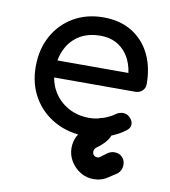

<svg xmlns="http://www.w3.org/2000/svg" viewBox="-83 -622 787 887"><g transform="rotate(10 310.5 -179.0)"><path d="M347 4Q264 4 199.5 -31.5Q135 -67 98.5 -129.5Q62 -192 62 -273Q62 -355 96.5 -417.5Q131 -480 192 -515.5Q253 -551 332 -551Q410 -551 466 -516.5Q522 -482 551.5 -421.5Q581 -361 581 -282Q581 -263 568 -250.5Q555 -238 535 -238H132V-318H532L491 -290Q490 -340 471 -379.5Q452 -419 417 -442Q382 -465 332 -465Q275 -465 234.5 -440Q194 -415 173 -371.5Q152 -328 152 -273Q152 -218 177 -175Q202 -132 246 -107Q290 -82 347 -82Q378 -82 410.5 -93.5Q443 -105 463 -120Q478 -131 495.5 -131.5Q513 -132 526 -121Q543 -106 544 -88Q545 -70 528 -57Q494 -30 443.5 -13Q393 4 347 4ZM415 193Q381 193 353 176Q325 159 307.5 130.5Q290 102 290 68Q290 9 342 -34Q353 -42 359.5 -50.5Q366 -59 370 -66Q384 -93 415 -93Q436 -93 450.5 -79Q465 -65 466 -43Q466 -20 450 2.5Q434 25 402 48Q397 52 394.5 57.5Q392 63 392 68Q392 78 398.5 84.5Q405 91 415 91Q419 91 422 90Q425 89 427 87L458 64Q473 54 489 54Q512 54 526 68.5Q540 83 540 105Q540 129 522 146L484 171Q453 193 415 193Z"/></g></svg>

Font: Comfortaa
Style: Bold
Weight: 700
Designer: Johan Aakerlund
Foundry: Johan Aakerlund
Version: Version 3.104; ttfautohint (v1.8.1.43-b0c9)